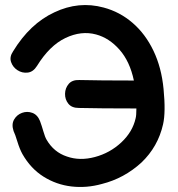

<svg xmlns="http://www.w3.org/2000/svg" viewBox="-20 -737 707 763"><path d="M385 -6Q473 -28 542 -91Q608 -154 628 -243Q639 -291 630 -383Q622 -468 590 -535Q558 -602 507 -646Q456 -690 392 -707Q293 -734 196 -688Q99 -643 32 -533Q17 -511 24 -490.5Q31 -470 49.5 -458Q68 -446 90 -448.5Q112 -451 127 -475Q177 -556 240 -586Q303 -616 362 -600Q414 -586 455 -539.5Q496 -493 512 -417Q376 -417 295 -419Q267 -420 253 -403.5Q239 -387 238.5 -364.5Q238 -342 251.5 -325Q265 -308 293 -308Q376 -306 522 -306Q522 -278 519 -267Q507 -213 462 -171Q417 -129 357 -113Q297 -97 246 -115Q194 -132 165 -182Q159 -192 152.5 -214.5Q146 -237 139 -256Q129 -281 108.5 -288.5Q88 -296 67.5 -288.5Q47 -281 36 -262Q25 -243 34 -216Q40 -204 49 -174.5Q58 -145 69 -125Q102 -67 153 -35Q204 -3 264 4Q324 11 385 -6Z"/></svg>

Font: Balsamiq Sans
Style: Bold
Weight: 700
Designer: Michael Angeles
Foundry: Balsamiq SRL
Version: Version 1.020; ttfautohint (v1.8.4.7-5d5b);gftools[0.9.26]